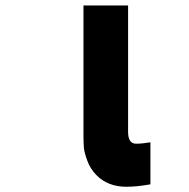

<svg xmlns="http://www.w3.org/2000/svg" viewBox="-20 -687 707 717"><path d="M541.7 1.3Q492.2 10.4 451.8 10.4Q382.2 10.4 339.2 -33.9Q317.1 -56.6 306 -86.9Q294.9 -117.2 293.3 -135.1Q291.7 -153 291.7 -181.6V-666.7H458.3V-194.7Q458.3 -150.4 488.3 -150.4Q511.7 -150.4 541.7 -155.6Z"/></svg>

Font: Monoid
Style: Bold
Weight: 700
Width: 4
Designer: Andreas Larsen (@larsenwork)
Version: Version 0.61